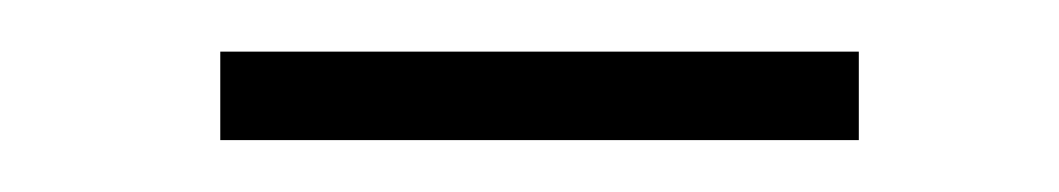

<svg xmlns="http://www.w3.org/2000/svg" viewBox="-20 -722 408 74"><path d="M311 -702.1V-668H64.9V-702.1Z"/></svg>

Font: Roboto Condensed ExtraLight
Style: Regular
Weight: 250
Designer: Christian Robertson
Foundry: Google
Version: Version 3.008; 2023